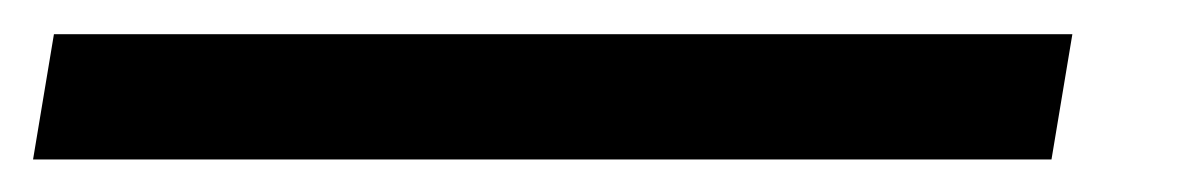

<svg xmlns="http://www.w3.org/2000/svg" viewBox="-89 42 709 115"><path d="M-69.2 137.5 -56.7 62.5H553.3L540.8 137.5Z"/></svg>

Font: Familjen Grotesk GF
Style: Bold Italic
Weight: 700
Designer: Anders Wikstroem, Jonas Baeckman, Matilda Gysing, Kristian Moeller
Foundry: Familjen STHML AB
Version: Version 2.000; Beta; Release 4; Build 6